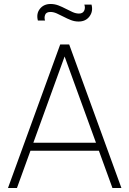

<svg xmlns="http://www.w3.org/2000/svg" viewBox="-20 -943 649 963"><path d="M374 -835Q354.5 -835 335.8 -842.2Q317 -849.5 299 -859Q281 -868.5 264.5 -875.8Q248 -883 233 -883Q211.5 -883 206.2 -868.2Q201 -853.5 206 -840H170Q161 -874.5 180.2 -898.8Q199.5 -923 234 -923Q254 -923 273 -915.8Q292 -908.5 310 -899Q328 -889.5 344.5 -882.2Q361 -875 376 -875Q395 -875 402 -889Q409 -903 403 -920H439Q448 -886.5 429 -860.8Q410 -835 374 -835ZM20 0 282 -720H327L589 0H544L289 -701H319L65 0ZM120 -187V-227H488V-187Z"/></svg>

Font: Manrope ExtraLight
Style: Regular
Weight: 200
Designer: Mikhail Sharanda
Foundry: Mikhail Sharanda
Version: Version 4.505